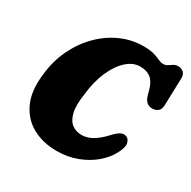

<svg xmlns="http://www.w3.org/2000/svg" viewBox="-161 -868 1031 1037"><g transform="rotate(30 354.5 -349.5)"><path d="M608.5 -244Q624 -237.5 630 -214.2Q636 -191 612.5 -147.5Q590.5 -104.5 547.5 -68Q504.5 -31.5 446.5 -9.5Q388.5 12.5 320.5 12.5Q234.5 12.5 169 -23.5Q103.5 -59.5 71 -130.8Q38.5 -202 51.5 -307.5Q60 -395 95.2 -469Q130.5 -543 184.8 -597.8Q239 -652.5 306 -682.5Q373 -712.5 446 -712.5Q488 -712.5 512.8 -705Q537.5 -697.5 553.5 -689.8Q569.5 -682 584.5 -682Q599.5 -682 610.8 -689.8Q622 -697.5 633.8 -705Q645.5 -712.5 662.5 -712.5Q682.5 -712.5 695.8 -700Q709 -687.5 708.5 -664.5L703.5 -493.5Q703 -467.5 688.5 -455.8Q674 -444 653 -444Q612 -444 598 -492L589 -524Q576.5 -569.5 551.2 -589Q526 -608.5 485 -608.5Q441 -608.5 401.5 -572.5Q362 -536.5 334.2 -472.5Q306.5 -408.5 298 -324.5Q287 -252.5 297.8 -209.8Q308.5 -167 334 -148.2Q359.5 -129.5 394 -129.5Q429 -129.5 462 -149.2Q495 -169 528 -204.5Q553.5 -232 571.5 -241.8Q589.5 -251.5 608.5 -244Z"/></g></svg>

Font: Fraunces 72pt SuperSoft Black
Style: Italic
Weight: 900
Italic angle: -16°
Version: Version 1.000;[b76b70a41]